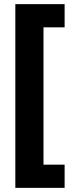

<svg xmlns="http://www.w3.org/2000/svg" viewBox="-20 -744 354 927"><path d="M292 163V51H190V-612H292V-724H54V163Z"/></svg>

Font: Noto Sans Gujarati Condensed ExtraBold
Style: Regular
Weight: 800
Width: 3
Designer: Jelle Bosma - Monotype Design Team, Universal Thirst
Foundry: Monotype Imaging Inc.
Version: Version 2.106